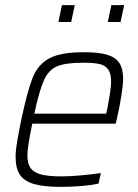

<svg xmlns="http://www.w3.org/2000/svg" viewBox="-20 -722 540 750"><path d="M41 -109Q41 -134 46.5 -166.5Q52 -199 63 -254Q87 -367 107.5 -418.5Q128 -470 172.5 -494Q217 -518 307 -518Q366 -518 399 -508Q432 -498 446.5 -475.5Q461 -453 461 -413Q461 -392 454 -347.5Q447 -303 436 -256L432 -239H106Q87 -147 87 -115Q87 -83 99.5 -65.5Q112 -48 140.5 -40.5Q169 -33 220 -33Q254 -33 297 -37Q340 -41 374 -46L365 -5Q340 1 299 4.5Q258 8 219 8Q152 8 113.5 -3Q75 -14 58 -39Q41 -64 41 -109ZM395 -278 399 -297Q414 -374 414 -403Q414 -435 402.5 -451Q391 -467 368.5 -472Q346 -477 305 -477Q236 -477 203 -463Q170 -449 152 -409.5Q134 -370 114 -278ZM208 -636 222 -702H272L258 -636ZM401 -636 415 -702H465L451 -636Z"/></svg>

Font: Saira Semi Condensed ExtraLight
Style: Italic
Weight: 200
Width: 4
Italic angle: -12°
Designer: Hector Gatti with collaboration of the Omnibus-Type team
Foundry: Omnibus-Type
Version: Version 1.001; ttfautohint (v1.8)